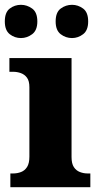

<svg xmlns="http://www.w3.org/2000/svg" viewBox="-29 -777 414 797"><path d="M14 0V-57H26Q43 -57 58.5 -63Q74 -69 83.5 -84Q93 -99 93 -127V-415Q93 -441 83 -454.5Q73 -468 57.5 -473.5Q42 -479 26 -479H10V-536H268V-125Q268 -98 277.5 -83.5Q287 -69 302.5 -63Q318 -57 334 -57H346V0ZM270 -619Q244 -619 223 -635Q202 -651 202 -688Q202 -726 223 -741.5Q244 -757 270 -757Q295 -757 316 -741.5Q337 -726 337 -688Q337 -651 316 -635Q295 -619 270 -619ZM58 -619Q32 -619 11.5 -635Q-9 -651 -9 -688Q-9 -726 11.5 -741.5Q32 -757 58 -757Q83 -757 104.5 -741.5Q126 -726 126 -688Q126 -651 104.5 -635Q83 -619 58 -619Z"/></svg>

Font: Noto Serif Kannada ExtraBold
Style: Regular
Weight: 800
Version: Version 2.003